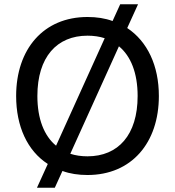

<svg xmlns="http://www.w3.org/2000/svg" viewBox="-20 -812 824 904"><path d="M579 -680 630 -792H546L510 -713C475 -726 435 -732 392 -732C184 -732 56 -580 56 -360C56 -217 109 -102 205 -40L154 72H238L274 -7C309 6 349 12 392 12C600 12 728 -140 728 -360C728 -503 674 -617 579 -680ZM156 -360C156 -544 248 -644 392 -644C421 -644 449 -640 473 -632L244 -126C188 -172 156 -252 156 -360ZM392 -76C363 -76 335 -80 311 -88L540 -594C596 -548 628 -468 628 -360C628 -176 536 -76 392 -76Z"/></svg>

Font: Kufam Arabic Latin Roman Normal
Style: Regular
Weight: 400
Designer: Wael Morcos & Artur Schmal
Version: Version 1.200;PS 001.200;hotconv 1.0.88;makeotf.lib2.5.64775